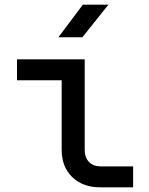

<svg xmlns="http://www.w3.org/2000/svg" viewBox="-20 -805 640 825"><path d="M411 0Q336 0 290.5 -44Q245 -88 245 -161V-460H53V-550H344V-161Q344 -128 362.5 -109Q381 -90 413 -90H552V0ZM231 -645 336 -785H446L334 -645Z"/></svg>

Font: JetBrains Mono NL Medium
Style: Regular
Weight: 500
Monospace: yes
Designer: Philipp Nurullin, Konstantin Bulenkov
Foundry: JetBrains
Version: Version 2.305; ttfautohint (v1.8.4.7-5d5b)